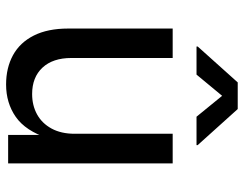

<svg xmlns="http://www.w3.org/2000/svg" viewBox="-106 -696 809 637"><g transform="rotate(90 298.5 -377.5)"><path d="M260.3 6.8Q205.1 6.8 163.1 -16.1Q121.1 -39.1 97.9 -85.2Q74.7 -131.3 74.7 -199.2V-545.9H172.4V-209.5Q172.4 -148.4 204.3 -114Q236.3 -79.6 292 -79.6Q329.6 -79.6 359.4 -95.9Q389.2 -112.3 406.5 -144Q423.8 -175.8 423.8 -220.7V-545.9H522V0H427.7V-132.8H439Q414.1 -57.6 367.9 -25.4Q321.8 6.8 260.3 6.8ZM227.5 -625H134.3V-628.9L253.4 -761.7H341.8L461.4 -628.9V-625H367.2L297.9 -710Z"/></g></svg>

Font: Inter Cardless
Style: Regular
Weight: 400
Designer: Rasmus Andersson
Foundry: rsms
Version: Version 4.001;git-9221beed3